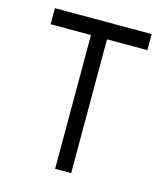

<svg xmlns="http://www.w3.org/2000/svg" viewBox="-104 -765 733 846"><g transform="rotate(15 262.5 -342.0)"><path d="M483.4 -683.6V-610.4H299.3V0H226.1V-610.4H42V-683.6Z"/></g></svg>

Font: Anka/Coder Condensed
Style: Regular
Weight: 400
Width: 4
Monospace: yes
Version: Version 1.100